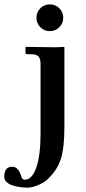

<svg xmlns="http://www.w3.org/2000/svg" viewBox="-76 -653 399 889"><path d="M222.2 -434.1V-66.9Q222.2 29.8 206.3 81.1Q190.4 132.3 147.9 173.8Q129.9 192.4 100.8 204.1Q71.8 215.8 51.8 215.8Q34.7 215.8 17.3 213.4Q0 210.9 -17.3 205.6Q-34.7 200.2 -45.4 189.9Q-56.2 179.7 -56.2 166Q-56.2 119.1 -20 119.1Q-3.4 119.1 7.1 132.1Q17.6 145 22 163.1Q26.9 179.2 38.1 179.2Q72.3 179.2 92 123Q111.8 66.9 111.8 -37.1V-357.9Q111.8 -380.4 102.5 -391.1Q93.3 -401.9 68.8 -401.9H49.8Q42 -401.9 42 -410.2V-434.1L43.9 -436Q147 -434.1 183.1 -434.1L220.2 -436ZM110.8 -526.9Q92.8 -544.9 92.8 -570.8Q92.8 -596.7 110.8 -614.7Q128.9 -632.8 154.8 -632.8Q180.7 -632.8 198.7 -614.7Q216.8 -596.7 216.8 -570.8Q216.8 -544.9 198.7 -526.9Q180.7 -508.8 154.8 -508.8Q128.9 -508.8 110.8 -526.9Z"/></svg>

Font: Linux Libertine G
Style: Semibold
Weight: 600
Designer: Philipp H. Poll
Foundry: Philipp H. Poll
Version: Version 5.1.1